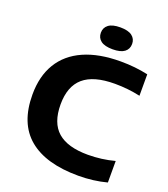

<svg xmlns="http://www.w3.org/2000/svg" viewBox="-168 -1067 1048 1195"><g transform="rotate(20 356.0 -469.0)"><path d="M50 -368.5Q50 -490 101.5 -575.2Q153 -660.5 253 -705Q353 -749.5 497 -749.5Q593.5 -749.5 678.5 -730.5V-588.5Q596.5 -606.5 510.5 -606.5Q370 -606.5 302.8 -548.5Q235.5 -490.5 235.5 -370.5Q235.5 -248.5 301.2 -191Q367 -133.5 501.5 -133.5Q592 -133.5 678.5 -156.5V-14Q590 9.5 490.5 9.5Q275 9.5 162.5 -84.2Q50 -178 50 -368.5ZM318.5 -875.5Q318.5 -909 344 -928.5Q369.5 -948 422 -948Q474.5 -948 500 -928.5Q525.5 -909 525.5 -875.5Q525.5 -841.5 500 -822.2Q474.5 -803 422 -803Q369.5 -803 344 -822.2Q318.5 -841.5 318.5 -875.5Z"/></g></svg>

Font: Encode Sans Expanded
Style: Bold
Weight: 700
Width: 7
Designer: Multiple Designers
Foundry: Impallari Type
Version: Version 2.000